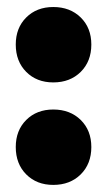

<svg xmlns="http://www.w3.org/2000/svg" viewBox="-20 -519 305 547"><path d="M24.9 -100.1Q24.9 -147.5 54.7 -177.2Q84.5 -207 131.8 -207Q179.7 -207 210 -177.2Q240.2 -147.5 240.2 -100.1Q240.2 -52.2 210 -22.2Q179.7 7.8 131.8 7.8Q84.5 7.8 54.7 -22.2Q24.9 -52.2 24.9 -100.1ZM24.9 -392.1Q24.9 -439.5 54.7 -469.2Q84.5 -499 131.8 -499Q179.7 -499 210 -469.2Q240.2 -439.5 240.2 -392.1Q240.2 -344.2 210 -314.2Q179.7 -284.2 131.8 -284.2Q84.5 -284.2 54.7 -314.2Q24.9 -344.2 24.9 -392.1Z"/></svg>

Font: Trueno UltraBlack
Style: Regular
Weight: 950
Designer: Julieta Ulanovsky
Foundry: Julieta Ulanovsky
Version: Version 3.001b | FøM Fix